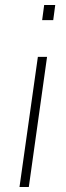

<svg xmlns="http://www.w3.org/2000/svg" viewBox="-20 -743 264 763"><path d="M57.5 0 130.5 -517H167L94.5 0ZM147.5 -663 155.5 -723H199.5L191.5 -663Z"/></svg>

Font: Public Sans Thin Thin
Style: Italic
Weight: 250
Italic angle: -8°
Version: Version 2.001